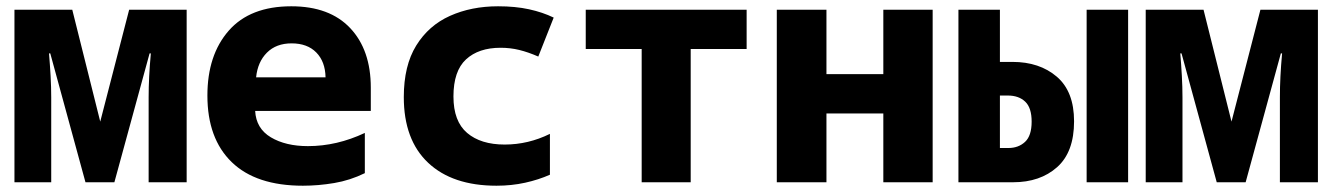

<svg xmlns="http://www.w3.org/2000/svg" viewBox="-20 -580 4240 611"><path d="M26 0V-549H210L299 -193L391 -549H574V0H453V-271Q453 -334 460 -410H456L344 0H252L140 -410H136Q139 -374 141 -338.5Q143 -303 143 -270V0Z M944 11Q795 11 717.5 -64Q640 -139 640 -276Q640 -405 708 -482.5Q776 -560 907 -560Q1029 -560 1094.5 -490.5Q1160 -421 1160 -301V-227H792Q795 -171 842 -143Q889 -115 960 -115Q1052 -115 1141 -157V-29Q1094 -6 1043.5 2.5Q993 11 944 11ZM795 -334H1016Q1015 -384 986.5 -413Q958 -442 908 -442Q859 -442 829.5 -412.5Q800 -383 795 -334Z M1560 11Q1420 11 1342.5 -62Q1265 -135 1265 -271Q1265 -371 1304.5 -435Q1344 -499 1412 -529.5Q1480 -560 1565 -560Q1620 -560 1663.5 -550.5Q1707 -541 1742 -524L1693 -400Q1661 -414 1632.5 -421Q1604 -428 1573 -428Q1503 -428 1463 -391Q1423 -354 1423 -273Q1423 -194 1466.5 -157Q1510 -120 1586 -120Q1661 -120 1730 -154V-24Q1694 -8 1651 1.5Q1608 11 1560 11Z M2022 0V-424H1844V-549H2356V-424H2178V0Z M2452 0V-549H2610V-344H2791V-549H2948V0H2791V-219H2610V0Z M3030 0V-549H3162V-383H3202Q3288 -383 3343 -336Q3398 -289 3398 -194Q3398 -96 3344 -48Q3290 0 3204 0ZM3438 0V-549H3570V0ZM3162 -109H3189Q3221 -109 3242 -128.5Q3263 -148 3263 -193Q3263 -237 3242.5 -256.5Q3222 -276 3187 -276H3162Z M3626 0V-549H3810L3899 -193L3991 -549H4174V0H4053V-271Q4053 -334 4060 -410H4056L3944 0H3852L3740 -410H3736Q3739 -374 3741 -338.5Q3743 -303 3743 -270V0Z"/></svg>

Font: Noto Sans Mono ExtraBold
Style: Regular
Weight: 800
Designer: Monotype Design Team
Foundry: Monotype Imaging Inc.
Version: Version 2.014